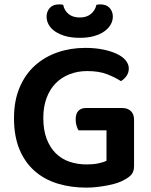

<svg xmlns="http://www.w3.org/2000/svg" viewBox="-20 -842 692 878"><path d="M593 -84Q593 -59 582.5 -45.5Q572 -32 549 -20Q536 -12 516.5 -5.5Q497 1 473.5 5.5Q450 10 425 13Q400 16 375 16Q304 16 243.5 -2.5Q183 -21 138.5 -60Q94 -99 69 -159Q44 -219 44 -302Q44 -381 69.5 -441.5Q95 -502 139.5 -542Q184 -582 243 -602.5Q302 -623 370 -623Q415 -623 451.5 -615.5Q488 -608 514.5 -595.5Q541 -583 555 -565.5Q569 -548 569 -529Q569 -509 558 -494Q547 -479 533 -471Q507 -488 470 -502.5Q433 -517 379 -517Q335 -517 298 -502.5Q261 -488 234.5 -461Q208 -434 193 -394Q178 -354 178 -303Q178 -248 193 -208Q208 -168 234.5 -141.5Q261 -115 297.5 -102.5Q334 -90 377 -90Q406 -90 430 -95Q454 -100 467 -107V-246H339Q334 -254 330 -267Q326 -280 326 -296Q326 -322 338.5 -335Q351 -348 371 -348H539Q564 -348 578.5 -334Q593 -320 593 -295ZM345 -762Q376 -762 395.5 -778Q415 -794 421 -820Q426 -821 429.5 -821.5Q433 -822 438 -822Q467 -822 481.5 -805.5Q496 -789 496 -766Q496 -747 486 -729.5Q476 -712 457 -698.5Q438 -685 410 -677Q382 -669 345 -669Q307 -669 279 -677Q251 -685 231.5 -698.5Q212 -712 202.5 -729.5Q193 -747 193 -766Q193 -789 207.5 -805.5Q222 -822 251 -822Q256 -822 260 -821.5Q264 -821 269 -820Q274 -794 293.5 -778Q313 -762 345 -762Z"/></svg>

Font: Baloo Da 2 SemiBold
Style: Regular
Weight: 600
Designer: Noopur Datye, Sulekha Rajkumar and Ek Type
Foundry: Ek Type
Version: Version 1.640;hotconv 1.0.111;makeotfexe 2.5.65597; ttfautoh